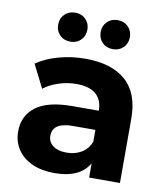

<svg xmlns="http://www.w3.org/2000/svg" viewBox="-80 -755 706 828"><g transform="rotate(10 273.5 -341.5)"><path d="M500 -282V0H365V-62Q325 7 214 7Q157 7 115.5 -12Q74 -31 51.5 -65Q29 -99 29 -143Q29 -212 81 -251.5Q133 -291 242 -291H356Q356 -338 327.5 -363Q299 -388 242 -388Q202 -388 164 -375.5Q126 -363 99 -342L48 -443Q88 -471 144.5 -486.5Q201 -502 261 -502Q376 -502 438 -447.5Q500 -393 500 -282ZM356 -156V-207H258Q169 -207 169 -149Q169 -121 191 -105Q213 -89 250 -89Q287 -89 315.5 -106Q344 -123 356 -156ZM183 -563Q155 -563 137 -581Q119 -599 119 -626.5Q119 -654 137 -672Q155 -690 183 -690Q211 -690 229 -672Q247 -654 247 -626.5Q247 -599 229 -581Q211 -563 183 -563ZM369 -563Q341 -563 323 -581Q305 -599 305 -626.5Q305 -654 323 -672Q341 -690 369 -690Q397 -690 415 -672Q433 -654 433 -626.5Q433 -599 415 -581Q397 -563 369 -563Z"/></g></svg>

Font: Montserrat Ace
Style: Bold
Weight: 700
Designer: Julieta Ulanovsky
Foundry: Julieta Ulanovsky
Version: Version 1